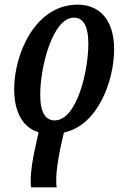

<svg xmlns="http://www.w3.org/2000/svg" viewBox="-20 -566 529 826"><path d="M114 240H224C222 231 222 219 222 208C222 165 230 121 240 70L255 4C402 -26 471 -221 471 -353C471 -489 401 -546 314 -546C132 -546 41 -335 41 -182C41 -78 82 -16 146 3L134 58C121 114 112 169 112 212C112 221 112 232 114 240ZM215 -48C177 -48 153 -80 153 -159C153 -277 206 -490 298 -490C337 -490 360 -457 360 -376C360 -261 311 -48 215 -48Z"/></svg>

Font: Noto Serif Condensed Semi
Style: Italic
Weight: 600
Width: 3
Italic angle: -12°
Designer: Monotype Design Team
Foundry: Monotype Imaging Inc.
Version: Version 1.901